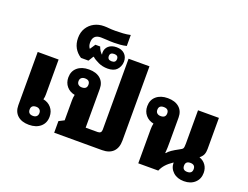

<svg xmlns="http://www.w3.org/2000/svg" viewBox="-127 -1125 1809 1399"><g transform="rotate(20 777.0 -425.5)"><path d="M196 9Q140 9 108 -19.5Q76 -48 76 -99V-512H238V-242Q238 -232 237 -222.5Q236 -213 233 -202Q271 -195 295 -167Q319 -139 319 -98Q319 -49 285.5 -20Q252 9 196 9ZM203 -62Q220 -62 230 -71.5Q240 -81 240 -98Q240 -114 230 -123.5Q220 -133 203 -133Q164 -133 164 -98Q164 -62 203 -62Z M390 0V-90L431 -111V-265Q431 -277 432 -287Q433 -297 436 -310Q397 -317 373 -345Q349 -373 349 -414Q349 -463 382.5 -491.5Q416 -520 472 -520Q528 -520 560.5 -492Q593 -464 593 -414V-113H686Q715 -113 715 -142V-692H877V-116Q877 -60 847 -30Q817 0 761 0ZM466 -379Q505 -379 505 -414Q505 -449 466 -449Q449 -449 438.5 -440Q428 -431 428 -414Q428 -397 438.5 -388Q449 -379 466 -379Z M595 -572Q555 -572 522 -587.5Q489 -603 473 -618H469L445 -579H387Q353 -601 335 -633.5Q317 -666 317 -709Q317 -754 337.5 -786.5Q358 -819 391.5 -836.5Q425 -854 466 -854Q488 -854 505 -852Q522 -850 556 -850Q583 -850 614 -852Q645 -854 671 -860V-775Q648 -769 622 -767Q596 -765 575 -765Q545 -765 520 -767Q495 -769 473 -769Q411 -769 411 -707Q411 -680 425 -663L453 -705H490Q502 -671 523 -653Q521 -660 521 -668Q521 -701 544 -721Q567 -741 606 -741Q645 -741 668 -719Q691 -697 691 -660Q691 -641 683 -623Q675 -605 663 -594Q653 -584 635.5 -578Q618 -572 595 -572ZM605 -632Q637 -632 637 -661Q637 -689 605 -689Q573 -689 573 -661Q573 -632 605 -632Z M1042 0V-265Q1042 -289 1047 -310Q1009 -317 985 -345Q961 -373 961 -414Q961 -463 994.5 -491.5Q1028 -520 1083 -520Q1139 -520 1171.5 -492Q1204 -464 1204 -414V-224Q1204 -202 1203.5 -181Q1203 -160 1201 -138H1204Q1216 -153 1236.5 -167Q1257 -181 1289 -198Q1310 -208 1314.5 -217Q1319 -226 1319 -254V-512H1481V-271Q1481 -246 1474 -228.5Q1467 -211 1446 -194Q1478 -183 1496 -157.5Q1514 -132 1514 -97Q1514 -50 1482 -20.5Q1450 9 1398 9Q1346 9 1314 -20Q1282 -49 1282 -94Q1248 -71 1228.5 -49.5Q1209 -28 1197 0ZM1077 -379Q1116 -379 1116 -414Q1116 -449 1077 -449Q1039 -449 1039 -414Q1039 -397 1049.5 -388Q1060 -379 1077 -379ZM1398 -63Q1436 -63 1436 -98Q1436 -133 1398 -133Q1361 -133 1361 -98Q1361 -63 1398 -63Z"/></g></svg>

Font: Noto Sans Thai Looped UI ExtraBold
Style: Regular
Weight: 800
Designer: Cadson Demak Team
Foundry: Cadson Demak Co., Ltd.
Version: Version 1.000